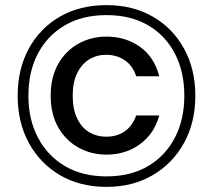

<svg xmlns="http://www.w3.org/2000/svg" viewBox="-20 -725 831 750"><path d="M396 5Q292 5 214 -41Q136 -87 92.5 -167Q49 -247 49 -351Q49 -455 92.5 -535Q136 -615 214 -660Q292 -705 396 -705Q499 -705 577 -660Q655 -615 699 -535Q743 -455 743 -351Q743 -247 699 -167Q655 -87 577 -41Q499 5 396 5ZM396 -121Q336 -121 286.5 -148.5Q237 -176 207.5 -227.5Q178 -279 178 -351Q178 -424 207.5 -475.5Q237 -527 286.5 -554.5Q336 -582 396 -582Q471 -582 527 -542Q583 -502 602 -427H512Q499 -468 467.5 -489.5Q436 -511 394 -511Q358 -511 328.5 -493Q299 -475 281.5 -439.5Q264 -404 264 -351Q264 -298 281.5 -262Q299 -226 328.5 -208.5Q358 -191 394 -191Q438 -191 468 -212.5Q498 -234 512 -274H602Q583 -203 527 -162Q471 -121 396 -121ZM396 -36Q490 -36 558 -76Q626 -116 663 -187Q700 -258 700 -351Q700 -445 663 -516Q626 -587 558 -626.5Q490 -666 396 -666Q302 -666 234 -626.5Q166 -587 128.5 -516.5Q91 -446 91 -351Q91 -258 128.5 -187Q166 -116 234 -76Q302 -36 396 -36Z"/></svg>

Font: DM Sans 9pt 36pt Medium
Style: Regular
Weight: 500
Version: Version 4.004;gftools[0.9.30]